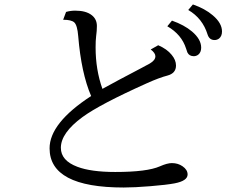

<svg xmlns="http://www.w3.org/2000/svg" viewBox="-20 -834 1040 864"><path d="M753.9 -741.2Q809.1 -721.7 843.8 -692.4Q885.3 -657.2 885.3 -619.6Q885.3 -598.6 872.1 -587.9Q862.8 -581.1 852.1 -581.1Q831.5 -581.1 823.2 -598.1Q821.8 -601.1 817.4 -615.2Q797.4 -678.7 732.9 -715.8ZM848.1 -814Q902.8 -794.9 937.5 -765.1Q979 -730 979 -692.4Q979 -671.4 965.8 -660.6Q956.5 -653.8 945.8 -653.8Q921.9 -653.8 914.1 -678.7Q891.6 -751.5 827.1 -789.1ZM277.3 -780.3Q296.9 -786.1 318.8 -786.1Q367.2 -786.1 393.1 -765.6Q416 -747.6 416 -716.8Q416 -694.8 412.6 -670.9Q410.2 -652.3 410.2 -620.6Q410.2 -520 440.9 -434.1Q501.5 -467.8 616.2 -527.8Q652.3 -547.4 654.3 -548.3Q679.2 -563 679.2 -580.6Q679.2 -595.7 658.2 -611.3L691.9 -630.4Q731 -613.8 752.4 -587.4Q772 -564 772 -539.1Q772 -504.4 733.9 -494.1Q696.3 -484.4 640.1 -459Q429.7 -364.7 351.1 -307.1Q253.9 -235.8 253.9 -168.9Q253.9 -111.3 328.1 -83.5Q389.6 -60.1 498.5 -60.1Q641.6 -60.1 699.2 -85.4Q732.4 -100.1 753.4 -100.1Q780.8 -100.1 801.3 -85.9Q824.2 -70.3 824.2 -48.8Q824.2 -20 765.1 -8.8Q729 -2 656.5 3.9Q584 9.8 536.6 9.8Q203.1 9.8 203.1 -166.5Q203.1 -280.3 390.1 -401.9Q345.7 -504.9 332 -670.9Q328.1 -720.7 314 -733.4Q300.8 -745.1 264.2 -745.1Z"/></svg>

Font: BIZ UDMincho
Style: Regular
Weight: 400
Monospace: yes
Designer: TypeBank Co., Ltd.
Foundry: Morisawa Inc.
Version: Version 1.06